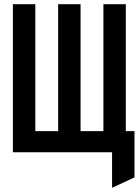

<svg xmlns="http://www.w3.org/2000/svg" viewBox="-20 -720 656 908"><path d="M510 168V0H479V-100H616V119ZM41 0V-700H147V-100H255V-700H361V-100H469V-700H575V0Z"/></svg>

Font: Overpass Mono Light
Style: Regular
Weight: 300
Monospace: yes
Designer: Delve Withrington, Dave Bailey
Foundry: Delve Fonts LLC
Version: Version 4.000